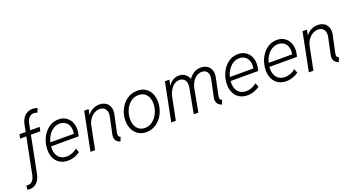

<svg xmlns="http://www.w3.org/2000/svg" viewBox="-110 -1500 4455 2420"><g transform="rotate(-20 2117.0 -290.0)"><path d="M90.3 -515.1H173.3L192.9 -613.3Q202.1 -659.2 225.1 -692.4Q248 -725.6 281 -742.7Q314 -759.8 352.5 -759.8Q388.2 -759.8 418 -746.6L394 -692.4Q384.3 -697.3 372.6 -700.2Q360.8 -703.1 350.1 -703.1Q314.5 -703.1 288.3 -677.5Q262.2 -651.9 252.9 -607.9L234.4 -515.1H360.8L350.1 -460H223.6L127 27.3Q111.8 103.5 71.8 141.8Q31.7 180.2 -23.4 180.2Q-40 180.2 -54.7 177.2L-49.8 121.6Q-41.5 124 -28.3 124Q45.4 124 66.4 20.5L162.1 -460H79.1Z M353.5 -208Q353.5 -288.6 386.7 -361.1Q419.9 -433.6 479.2 -478.3Q538.6 -522.9 613.3 -522.9Q669.9 -522.9 711.4 -497.1Q752.9 -471.2 774.7 -427Q796.4 -382.8 796.4 -329.1Q796.4 -305.7 791.7 -278.1Q787.1 -250.5 781.2 -234.9H411.6Q410.6 -218.3 410.6 -209.5Q410.6 -160.6 427.5 -124Q444.3 -87.4 477.1 -67.4Q509.8 -47.4 555.7 -47.4Q630.9 -47.4 696.8 -101.1L717.3 -46.9Q683.1 -22 641.4 -7.1Q599.6 7.8 553.2 7.8Q493.2 7.8 448 -18.6Q402.8 -44.9 378.2 -93.5Q353.5 -142.1 353.5 -208ZM735.4 -285.6Q739.7 -309.1 739.7 -330.1Q739.7 -370.6 724.1 -401.9Q708.5 -433.1 679.4 -450.4Q650.4 -467.8 611.3 -467.8Q564.9 -467.8 525.9 -443.1Q486.8 -418.5 460 -377.2Q433.1 -335.9 420.4 -285.6Z M1185.5 -81.1Q1185.5 -96.2 1190.9 -122.1L1235.8 -330.6Q1240.2 -352.1 1240.2 -370.6Q1240.2 -416 1215.8 -441.9Q1191.4 -467.8 1148.4 -467.8Q1107.9 -467.8 1072.3 -446.5Q1036.6 -425.3 1012 -389.2Q987.3 -353 978.5 -309.1L917 0H855.5L958 -515.1H1017.6L1002.9 -441.9H1004.4Q1066.4 -522.9 1163.6 -522.9Q1206.5 -522.9 1238.5 -505.9Q1270.5 -488.8 1287.6 -457.8Q1304.7 -426.8 1304.7 -385.3Q1304.7 -362.3 1299.8 -339.4L1252.9 -122.6Q1248.5 -103 1248.5 -88.9Q1248.5 -73.2 1255.1 -63.7Q1261.7 -54.2 1277.3 -48.3L1254.4 7.8Q1216.8 -7.3 1201.2 -29.5Q1185.5 -51.8 1185.5 -81.1Z M1402.8 -218.3Q1402.8 -298.3 1437.3 -368.4Q1471.7 -438.5 1533.2 -480.7Q1594.7 -522.9 1671.4 -522.9Q1733.9 -522.9 1779.1 -494.6Q1824.2 -466.3 1847.4 -416Q1870.6 -365.7 1870.6 -301.8Q1870.6 -221.2 1836.7 -149.9Q1802.7 -78.6 1741.7 -35.4Q1680.7 7.8 1604.5 7.8Q1542.5 7.8 1496.8 -21.7Q1451.2 -51.3 1427 -102.5Q1402.8 -153.8 1402.8 -218.3ZM1809.1 -301.8Q1809.1 -350.1 1792.5 -387.5Q1775.9 -424.8 1743.9 -445.6Q1711.9 -466.3 1667.5 -466.3Q1607.9 -466.3 1561.8 -430.4Q1515.6 -394.5 1490.2 -336.7Q1464.8 -278.8 1464.8 -215.3Q1464.8 -166.5 1481.2 -128.9Q1497.6 -91.3 1529.3 -69.8Q1561 -48.3 1605.5 -48.3Q1664.1 -48.3 1710.7 -85Q1757.3 -121.6 1783.2 -180.2Q1809.1 -238.8 1809.1 -301.8Z M2546.9 -81.5Q2546.9 -97.7 2552.2 -122.6L2596.2 -331.1Q2602.1 -357.4 2602.1 -378.4Q2602.1 -424.8 2578.4 -446.5Q2554.7 -468.3 2516.6 -468.3Q2476.1 -468.3 2442.9 -444.8Q2409.7 -421.4 2387.9 -383.5Q2366.2 -345.7 2358.4 -302.7L2302.2 0H2240.7L2301.8 -328.6Q2306.2 -351.6 2306.2 -369.6Q2306.2 -418.9 2280.5 -443.6Q2254.9 -468.3 2216.3 -468.3Q2177.2 -468.3 2144.8 -444.3Q2112.3 -420.4 2090.3 -381.1Q2068.4 -341.8 2059.1 -295.9L2000 0H1938.5L2041 -515.1H2100.6L2085.9 -441.9H2087.4Q2112.3 -480 2149.7 -501.7Q2187 -523.4 2231 -523.4Q2277.3 -523.4 2312 -497.1Q2346.7 -470.7 2359.9 -429.7Q2387.7 -471.7 2428 -497.6Q2468.3 -523.4 2522 -523.4Q2563 -523.4 2595.5 -507.3Q2627.9 -491.2 2646.5 -460Q2665 -428.7 2665 -385.3Q2665 -364.7 2659.7 -337.9L2614.3 -123Q2609.9 -103.5 2609.9 -89.4Q2609.9 -73.7 2616.2 -64.2Q2622.6 -54.7 2637.7 -49.3L2614.7 7.3Q2577.1 -9.3 2562 -31.5Q2546.9 -53.7 2546.9 -81.5Z M2761.7 -208Q2761.7 -288.6 2794.9 -361.1Q2828.1 -433.6 2887.5 -478.3Q2946.8 -522.9 3021.5 -522.9Q3078.1 -522.9 3119.6 -497.1Q3161.1 -471.2 3182.9 -427Q3204.6 -382.8 3204.6 -329.1Q3204.6 -305.7 3200 -278.1Q3195.3 -250.5 3189.5 -234.9H2819.8Q2818.8 -218.3 2818.8 -209.5Q2818.8 -160.6 2835.7 -124Q2852.5 -87.4 2885.3 -67.4Q2918 -47.4 2963.9 -47.4Q3039.1 -47.4 3105 -101.1L3125.5 -46.9Q3091.3 -22 3049.6 -7.1Q3007.8 7.8 2961.4 7.8Q2901.4 7.8 2856.2 -18.6Q2811 -44.9 2786.4 -93.5Q2761.7 -142.1 2761.7 -208ZM3143.6 -285.6Q3147.9 -309.1 3147.9 -330.1Q3147.9 -370.6 3132.3 -401.9Q3116.7 -433.1 3087.6 -450.4Q3058.6 -467.8 3019.5 -467.8Q2973.1 -467.8 2934.1 -443.1Q2895 -418.5 2868.2 -377.2Q2841.3 -335.9 2828.6 -285.6Z M3282.2 -208Q3282.2 -288.6 3315.4 -361.1Q3348.6 -433.6 3408 -478.3Q3467.3 -522.9 3542 -522.9Q3598.6 -522.9 3640.1 -497.1Q3681.6 -471.2 3703.4 -427Q3725.1 -382.8 3725.1 -329.1Q3725.1 -305.7 3720.5 -278.1Q3715.8 -250.5 3710 -234.9H3340.3Q3339.4 -218.3 3339.4 -209.5Q3339.4 -160.6 3356.2 -124Q3373 -87.4 3405.8 -67.4Q3438.5 -47.4 3484.4 -47.4Q3559.6 -47.4 3625.5 -101.1L3646 -46.9Q3611.8 -22 3570.1 -7.1Q3528.3 7.8 3481.9 7.8Q3421.9 7.8 3376.7 -18.6Q3331.5 -44.9 3306.9 -93.5Q3282.2 -142.1 3282.2 -208ZM3664.1 -285.6Q3668.5 -309.1 3668.5 -330.1Q3668.5 -370.6 3652.8 -401.9Q3637.2 -433.1 3608.2 -450.4Q3579.1 -467.8 3540 -467.8Q3493.7 -467.8 3454.6 -443.1Q3415.5 -418.5 3388.7 -377.2Q3361.8 -335.9 3349.1 -285.6Z M4114.3 -81.1Q4114.3 -96.2 4119.6 -122.1L4164.6 -330.6Q4168.9 -352.1 4168.9 -370.6Q4168.9 -416 4144.5 -441.9Q4120.1 -467.8 4077.1 -467.8Q4036.6 -467.8 4001 -446.5Q3965.3 -425.3 3940.7 -389.2Q3916 -353 3907.2 -309.1L3845.7 0H3784.2L3886.7 -515.1H3946.3L3931.6 -441.9H3933.1Q3995.1 -522.9 4092.3 -522.9Q4135.3 -522.9 4167.2 -505.9Q4199.2 -488.8 4216.3 -457.8Q4233.4 -426.8 4233.4 -385.3Q4233.4 -362.3 4228.5 -339.4L4181.6 -122.6Q4177.2 -103 4177.2 -88.9Q4177.2 -73.2 4183.8 -63.7Q4190.4 -54.2 4206.1 -48.3L4183.1 7.8Q4145.5 -7.3 4129.9 -29.5Q4114.3 -51.8 4114.3 -81.1Z"/></g></svg>

Font: Reddit Sans Vanilla Light
Style: Italic
Weight: 300
Italic angle: -11.25°
Designer: Stephen Hutchings
Version: Version 1.013